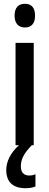

<svg xmlns="http://www.w3.org/2000/svg" viewBox="-20 -766 261 1013"><path d="M112 -746C75 -746 57 -724 57 -683C57 -643 77 -621 112 -621C146 -621 165 -643 165 -683C165 -723 148 -746 112 -746ZM90 113C90 76 104 45 148 0H158V-540H62V0H80C36 40 13 86 13 131C13 193 47 227 115 227C137 227 155 223 167 218V153C159 157 150 160 134 160C106 160 90 143 90 113Z"/></svg>

Font: Noto Sans Myanmar UI ExtraCondensed Medium
Style: Regular
Weight: 500
Width: 2
Designer: Monotype Design Team
Foundry: Monotype Imaging Inc.
Version: Version 2.103